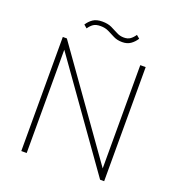

<svg xmlns="http://www.w3.org/2000/svg" viewBox="-147 -950 983 1069"><g transform="rotate(20 344.5 -416.0)"><path d="M99 0V-676H123L131 -634V0ZM566 0 116 -633 123 -676 573 -43ZM566 0 558 -42V-676H590V0ZM419 -762Q389 -762 367.5 -773Q346 -784 325 -794.5Q304 -805 277 -805Q249 -805 234 -794.5Q219 -784 207 -766L188 -782Q202 -804 222.5 -818Q243 -832 277 -832Q310 -832 332.5 -821.5Q355 -811 375 -800Q395 -789 419 -789Q442 -789 456.5 -799.5Q471 -810 483 -828L502 -812Q488 -790 468 -776Q448 -762 419 -762Z"/></g></svg>

Font: Marine Company Thin
Style: Regular
Weight: 100
Designer: Rodrigo Fuenzalida
Foundry: fragTYPE
Version: Version 1.000